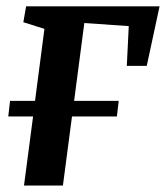

<svg xmlns="http://www.w3.org/2000/svg" viewBox="-20 -572 512 592"><path d="M60.5 -552.5H472L432.5 -369H371L377 -491.5L240 -501L208.5 -261H346L340.5 -213H202L174 0H54L82 -213H5.5L11 -261H88L117 -483L52 -503.5Z"/></svg>

Font: Merriweather 24pt SemiBold
Style: Italic
Weight: 600
Italic angle: -7.8°
Version: Version 2.101